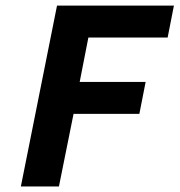

<svg xmlns="http://www.w3.org/2000/svg" viewBox="-20 -672 647 692"><path d="M55.2 0H192.4L245.1 -261.6H482.3L504.9 -376.7H267.2L298.5 -536.6H584.2L606.8 -651.7H185.5L55.2 0Z"/></svg>

Font: Source Code Variable
Style: Italic
Weight: 400
Italic angle: -11°
Monospace: yes
Designer: Paul D. Hunt, Teo Tuominen
Foundry: Adobe Systems Incorporated
Version: Version 1.005;PS 1.0;hotconv 16.6.54;makeotf.lib2.5.65590